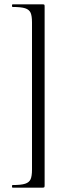

<svg xmlns="http://www.w3.org/2000/svg" viewBox="-20 -745 314 882"><path d="M176 117H38Q35 117 35 111Q35 105 38 105Q77 105 95.5 99Q114 93 120.5 78.5Q127 64 127 34V-642Q127 -672 120.5 -686.5Q114 -701 95.5 -707Q77 -713 38 -713Q35 -713 35 -719Q35 -725 38 -725H176Q182 -725 183.5 -723.5Q185 -722 185 -715V106Q185 113 183.5 115Q182 117 176 117Z"/></svg>

Font: Cormorant Unicase
Style: Regular
Weight: 400
Designer: Christian Thalmann (Catharsis Fonts)
Foundry: Catharsis Fonts
Version: Version 4.000